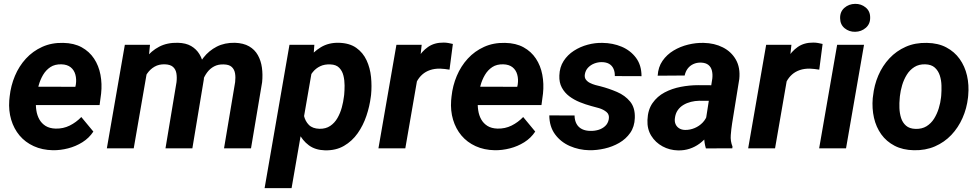

<svg xmlns="http://www.w3.org/2000/svg" viewBox="-20 -757 4996 980"><path d="M250 9.8Q195.8 8.8 152.3 -11Q108.9 -30.8 79.8 -65.4Q50.8 -100.1 37.1 -146Q23.4 -191.9 27.3 -244.6L29.3 -264.6Q35.2 -319.8 56.2 -369.6Q77.1 -419.4 112.3 -457.8Q147.5 -496.1 195.6 -517.8Q243.7 -539.6 302.7 -538.1Q357.9 -537.1 397 -515.6Q436 -494.1 460 -458Q483.9 -421.9 492.7 -375.7Q501.5 -329.6 496.1 -279.3L488.3 -220.7H80.1L95.2 -314.5L364.7 -314L367.2 -326.2Q371.1 -353 364.7 -376.2Q358.4 -399.4 340.8 -413.6Q323.2 -427.7 293.9 -428.7Q260.3 -429.7 237.3 -414.6Q214.4 -399.4 199.7 -374.5Q185.1 -349.6 177.2 -320.6Q169.4 -291.5 166 -264.6L164.1 -245.1Q161.6 -219.2 165.5 -193.6Q169.4 -168 180.9 -147.5Q192.4 -127 212.6 -114.3Q232.9 -101.6 263.7 -100.6Q302.7 -99.6 335.7 -116Q368.7 -132.3 395 -159.7L456.5 -85.4Q434.6 -52.2 400.6 -31Q366.7 -9.8 327.6 0.2Q288.6 10.3 250 9.8Z M733.9 -411.1 662.6 0H525.4L617.2 -528.3H745.6ZM694.3 -282.7 657.7 -282.2Q663.6 -330.1 679.4 -376.5Q695.3 -422.9 723.4 -460Q751.5 -497.1 792.5 -518.6Q833.5 -540 888.2 -538.6Q928.7 -537.6 955.6 -522Q982.4 -506.3 998 -480.5Q1013.7 -454.6 1018.8 -421.4Q1023.9 -388.2 1020.5 -352.5L961.9 0H824.7L880.9 -337.4Q883.8 -361.8 880.4 -382.3Q877 -402.8 863.3 -415.3Q849.6 -427.7 821.8 -428.7Q791.5 -429.7 769 -416.7Q746.6 -403.8 731.7 -382.3Q716.8 -360.8 707.5 -334.7Q698.2 -308.6 694.3 -282.7ZM1002.4 -298.8 953.1 -292Q958.5 -338.9 974.6 -383.1Q990.7 -427.2 1018.6 -462.9Q1046.4 -498.5 1086.4 -519Q1126.5 -539.6 1179.2 -538.6Q1222.7 -537.1 1251.5 -520.5Q1280.3 -503.9 1296.1 -475.6Q1312 -447.3 1316.9 -411.9Q1321.8 -376.5 1317.9 -337.4L1261.2 0H1123.5L1180.2 -337.9Q1183.1 -362.3 1179.7 -382.6Q1176.3 -402.8 1162.8 -415.3Q1149.4 -427.7 1121.6 -428.2Q1093.8 -429.2 1073 -418.2Q1052.2 -407.2 1038.1 -388.4Q1023.9 -369.6 1015.1 -346.2Q1006.3 -322.8 1002.4 -298.8Z M1576.2 -418.9 1468.3 203.1H1330.6L1457.5 -528.3H1584.5ZM1874 -272.9 1872.6 -262.7Q1866.7 -214.8 1850.3 -166Q1834 -117.2 1805.7 -76.9Q1777.3 -36.6 1735.8 -12.5Q1694.3 11.7 1638.2 10.3Q1588.9 8.8 1556.2 -15.6Q1523.4 -40 1504.9 -78.4Q1486.3 -116.7 1479 -161.1Q1471.7 -205.6 1473.1 -246.1L1476.6 -273.4Q1483.9 -317.9 1502 -365Q1520 -412.1 1548.8 -451.9Q1577.6 -491.7 1617.7 -515.9Q1657.7 -540 1710 -538.6Q1764.2 -537.1 1798.6 -512.7Q1833 -488.3 1851.1 -449.2Q1869.1 -410.2 1873.8 -364Q1878.4 -317.9 1874 -272.9ZM1735.4 -263.2 1736.8 -273.4Q1738.8 -294.9 1738.8 -321Q1738.8 -347.2 1732.9 -371.1Q1727.1 -395 1711.4 -411.1Q1695.8 -427.2 1666.5 -428.2Q1636.7 -429.7 1614.3 -418.9Q1591.8 -408.2 1576.4 -388.9Q1561 -369.6 1551.3 -345.2Q1541.5 -320.8 1537.1 -294.9L1527.3 -226.6Q1524.9 -196.8 1531.2 -167.7Q1537.6 -138.7 1556.4 -119.6Q1575.2 -100.6 1610.8 -99.6Q1643.1 -99.1 1665.5 -114.3Q1688 -129.4 1702.4 -154.5Q1716.8 -179.7 1724.6 -208.5Q1732.4 -237.3 1735.4 -263.2Z M2119.1 -405.8 2048.8 0H1911.6L2003.4 -528.3H2132.3ZM2291.5 -532.7 2274.4 -401.4Q2262.7 -403.3 2250.7 -404.8Q2238.8 -406.2 2226.6 -406.7Q2198.2 -407.2 2175.3 -399.4Q2152.3 -391.6 2135.5 -376.7Q2118.7 -361.8 2107.2 -340.3Q2095.7 -318.8 2089.8 -292L2063 -300.8Q2067.9 -338.4 2079.3 -380.1Q2090.8 -421.9 2111.6 -458.3Q2132.3 -494.6 2164.8 -517.3Q2197.3 -540 2244.1 -539.6Q2256.3 -539.6 2267.8 -537.6Q2279.3 -535.6 2291.5 -532.7Z M2505.4 9.8Q2451.2 8.8 2407.7 -11Q2364.3 -30.8 2335.2 -65.4Q2306.2 -100.1 2292.5 -146Q2278.8 -191.9 2282.7 -244.6L2284.7 -264.6Q2290.5 -319.8 2311.5 -369.6Q2332.5 -419.4 2367.7 -457.8Q2402.8 -496.1 2450.9 -517.8Q2499 -539.6 2558.1 -538.1Q2613.3 -537.1 2652.3 -515.6Q2691.4 -494.1 2715.3 -458Q2739.3 -421.9 2748 -375.7Q2756.8 -329.6 2751.5 -279.3L2743.7 -220.7H2335.4L2350.6 -314.5L2620.1 -314L2622.6 -326.2Q2626.5 -353 2620.1 -376.2Q2613.8 -399.4 2596.2 -413.6Q2578.6 -427.7 2549.3 -428.7Q2515.6 -429.7 2492.7 -414.6Q2469.7 -399.4 2455.1 -374.5Q2440.4 -349.6 2432.6 -320.6Q2424.8 -291.5 2421.4 -264.6L2419.4 -245.1Q2417 -219.2 2420.9 -193.6Q2424.8 -168 2436.3 -147.5Q2447.8 -127 2468 -114.3Q2488.3 -101.6 2519 -100.6Q2558.1 -99.6 2591.1 -116Q2624 -132.3 2650.4 -159.7L2711.9 -85.4Q2689.9 -52.2 2656 -31Q2622.1 -9.8 2583 0.2Q2543.9 10.3 2505.4 9.8Z M3087.4 -148.9Q3091.3 -172.4 3075.7 -185.3Q3060.1 -198.2 3037.4 -205.1Q3014.6 -211.9 2998 -215.8Q2968.8 -223.6 2939.2 -235.6Q2909.7 -247.6 2885.7 -265.6Q2861.8 -283.7 2847.7 -309.8Q2833.5 -335.9 2835 -371.6Q2836.4 -414.1 2856.7 -445.6Q2877 -477.1 2909.2 -497.8Q2941.4 -518.6 2979.5 -528.8Q3017.6 -539.1 3055.2 -538.1Q3107.9 -537.6 3153.1 -518.6Q3198.2 -499.5 3226.3 -461.9Q3254.4 -424.3 3254.4 -368.2L3118.2 -368.7Q3118.7 -390.1 3111.3 -406.2Q3104 -422.4 3088.9 -431.2Q3073.7 -439.9 3050.3 -439.9Q3031.7 -439.9 3013.4 -432.9Q2995.1 -425.8 2981.9 -412.1Q2968.8 -398.4 2965.3 -378.4Q2962.4 -361.8 2970.2 -351.1Q2978 -340.3 2991.2 -333.7Q3004.4 -327.1 3019 -323Q3033.7 -318.8 3045.4 -316.4Q3088.4 -305.2 3129.4 -287.6Q3170.4 -270 3196.3 -238.5Q3222.2 -207 3220.2 -154.8Q3218.8 -110.4 3196.8 -78.9Q3174.8 -47.4 3140.4 -27.6Q3106 -7.8 3066.2 1.2Q3026.4 10.3 2988.3 9.8Q2935.1 8.8 2888.4 -11.7Q2841.8 -32.2 2813 -71.5Q2784.2 -110.8 2783.7 -168L2912.6 -167.5Q2913.1 -142.1 2922.9 -124.5Q2932.6 -106.9 2950.9 -97.9Q2969.2 -88.9 2994.6 -88.9Q3014.6 -88.4 3034.4 -94.2Q3054.2 -100.1 3068.8 -113.5Q3083.5 -127 3087.4 -148.9Z M3578.6 -119.1 3615.7 -356Q3618.2 -377.4 3613.8 -396Q3609.4 -414.6 3595.9 -425.5Q3582.5 -436.5 3558.1 -437.5Q3536.1 -438 3518.8 -429.9Q3501.5 -421.9 3490.2 -407Q3479 -392.1 3474.6 -371.6L3336.9 -370.6Q3339.4 -414.6 3361.6 -446.5Q3383.8 -478.5 3418 -499Q3452.1 -519.5 3492.4 -529.3Q3532.7 -539.1 3571.3 -538.1Q3626.5 -537.1 3669.7 -515.1Q3712.9 -493.2 3736.1 -452.4Q3759.3 -411.6 3753.4 -353.5L3716.8 -127Q3712.4 -98.6 3710 -67.6Q3707.5 -36.6 3718.8 -8.8L3717.8 0L3583 0.5Q3574.2 -28.3 3574.2 -58.8Q3574.2 -89.4 3578.6 -119.1ZM3631.3 -321.8 3618.2 -242.2 3548.3 -242.7Q3527.3 -242.2 3506.6 -237.1Q3485.8 -231.9 3468.3 -221.4Q3450.7 -210.9 3439.2 -194.3Q3427.7 -177.7 3424.8 -153.8Q3422.4 -136.7 3428.2 -123.3Q3434.1 -109.9 3446.5 -102.1Q3459 -94.2 3476.6 -93.8Q3501.5 -93.3 3525.4 -103.3Q3549.3 -113.3 3566.9 -131.8Q3584.5 -150.4 3591.3 -174.8L3620.6 -113.8Q3608.9 -86.4 3591.1 -63.5Q3573.2 -40.5 3550.3 -23.7Q3527.3 -6.8 3500 2.2Q3472.7 11.2 3441.4 10.7Q3397.9 9.8 3361.6 -10Q3325.2 -29.8 3304 -64.2Q3282.7 -98.6 3284.7 -144.5Q3286.6 -196.3 3310.5 -230.7Q3334.5 -265.1 3372.3 -285.2Q3410.2 -305.2 3454.8 -313.7Q3499.5 -322.3 3543.5 -322.3Z M4006.3 -405.8 3936 0H3798.8L3890.6 -528.3H4019.5ZM4178.7 -532.7 4161.6 -401.4Q4149.9 -403.3 4137.9 -404.8Q4126 -406.2 4113.8 -406.7Q4085.4 -407.2 4062.5 -399.4Q4039.6 -391.6 4022.7 -376.7Q4005.9 -361.8 3994.4 -340.3Q3982.9 -318.8 3977.1 -292L3950.2 -300.8Q3955.1 -338.4 3966.6 -380.1Q3978 -421.9 3998.8 -458.3Q4019.5 -494.6 4052 -517.3Q4084.5 -540 4131.3 -539.6Q4143.6 -539.6 4155 -537.6Q4166.5 -535.6 4178.7 -532.7Z M4390.1 -528.3 4298.3 0H4161.1L4252.9 -528.3ZM4268.1 -663.6Q4267.1 -696.8 4289.8 -716.8Q4312.5 -736.8 4344.7 -737.3Q4375.5 -737.8 4398.4 -719Q4421.4 -700.2 4421.4 -668.5Q4422.4 -635.3 4399.4 -615.2Q4376.5 -595.2 4344.7 -594.7Q4314 -594.2 4291.3 -612.8Q4268.6 -631.3 4268.1 -663.6Z M4434.6 -255.9 4436 -266.1Q4441.9 -322.3 4463.1 -371.8Q4484.4 -421.4 4519.8 -459.2Q4555.2 -497.1 4603.3 -518.3Q4651.4 -539.6 4711.4 -538.1Q4768.6 -537.1 4810.1 -515.1Q4851.6 -493.2 4878.2 -456.1Q4904.8 -418.9 4915.8 -371.1Q4926.8 -323.2 4921.9 -270L4920.9 -259.3Q4914.6 -203.6 4892.8 -154.5Q4871.1 -105.5 4835.7 -68.1Q4800.3 -30.8 4752 -9.8Q4703.6 11.2 4644.5 9.8Q4588.4 8.8 4546.4 -12.9Q4504.4 -34.7 4478 -71.5Q4451.7 -108.4 4440.9 -155.8Q4430.2 -203.1 4434.6 -255.9ZM4573.2 -266.1 4572.3 -255.4Q4569.8 -231.9 4570.8 -205.3Q4571.8 -178.7 4579.3 -154.8Q4586.9 -130.9 4604.5 -115.5Q4622.1 -100.1 4652.8 -99.1Q4685.5 -98.1 4709 -112.5Q4732.4 -127 4747.6 -151.1Q4762.7 -175.3 4771.5 -203.9Q4780.3 -232.4 4783.2 -259.8L4784.2 -270Q4786.1 -293.5 4785.4 -320.6Q4784.7 -347.7 4776.9 -371.8Q4769 -396 4751.5 -411.9Q4733.9 -427.7 4703.1 -428.7Q4670.4 -429.7 4647 -414.8Q4623.5 -399.9 4608.4 -375.5Q4593.3 -351.1 4584.7 -322.3Q4576.2 -293.5 4573.2 -266.1Z"/></svg>

Font: Roboto
Style: Bold Italic
Weight: 700
Italic angle: -12°
Designer: Christian Robertson
Foundry: Google
Version: Version 3.0